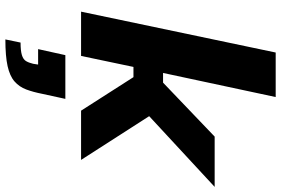

<svg xmlns="http://www.w3.org/2000/svg" viewBox="-190 -594 1072 733"><g transform="rotate(90 346.5 -227.0)"><path d="M24 0 180 -743H350L258 -313H295L501 -510H693L423 -260L590 0H402L274 -200H235L193 0ZM130 289 142 231Q173 231 189.5 226Q206 221 212.5 210.5Q219 200 223 183L226 164H167L190 60H357L338 147Q331 183 321 209.5Q311 236 290.5 254Q270 272 232 280.5Q194 289 130 289Z"/></g></svg>

Font: Saira Expanded
Style: Bold Italic
Weight: 700
Width: 7
Italic angle: -12°
Designer: Hector Gatti with collaboration of the Omnibus-Type team
Foundry: Omnibus-Type
Version: Version 1.101